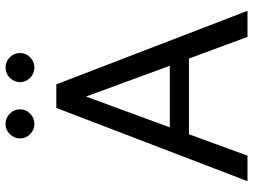

<svg xmlns="http://www.w3.org/2000/svg" viewBox="-130 -782 912 692"><g transform="rotate(-90 326.0 -436.0)"><path d="M225 -768Q204 -768 188.5 -783.5Q173 -799 173 -819Q173 -841 188.5 -856.5Q204 -872 225 -872Q247 -872 262.5 -856.5Q278 -841 278 -819Q278 -799 262.5 -783.5Q247 -768 225 -768ZM428 -768Q407 -768 391.5 -783.5Q376 -799 376 -819Q376 -841 391.5 -856.5Q407 -872 428 -872Q450 -872 465.5 -856.5Q481 -841 481 -819Q481 -799 465.5 -783.5Q450 -768 428 -768ZM539 0 461 -211H188L111 0H19L283 -689H368L633 0ZM213 -280H435L324 -582Z"/></g></svg>

Font: Martel Sans
Style: Regular
Weight: 400
Designer: Dan Reynolds and Mathieu Réguer
Foundry: Dan Reynolds and Mathieu Réguer
Version: Version 1.001;PS 001.001;hotconv 1.0.70;makeotf.lib2.5.58329